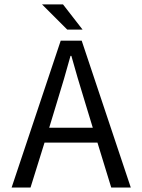

<svg xmlns="http://www.w3.org/2000/svg" viewBox="-20 -843 640 863"><path d="M282.2 -710 168.9 -823.2H263.2L351.1 -710ZM32.2 0 252.9 -660.2H347.2L567.9 0H480L418 -202.1H180.2L117.2 0ZM201.2 -269H397L366.2 -370.1Q323.7 -507.8 300.8 -591.8H296.9Q270.5 -494.6 231.9 -370.1Z"/></svg>

Font: Office Code Pro D
Style: Regular
Weight: 400
Designer: Nathan Rutzky & Paul D. Hunt
Foundry: Adobe Systems Incorporated
Version: Version 1.004;PS 001.004;hotconv 1.0.70;makeotf.lib2.5.58329